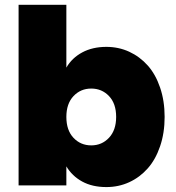

<svg xmlns="http://www.w3.org/2000/svg" viewBox="-20 -760 720 787"><path d="M252 -482.9Q274.9 -522.5 317.1 -545.2Q359.4 -567.9 416 -567.9Q466.3 -567.9 509.8 -547.9Q553.2 -527.8 585.4 -491.7Q617.7 -455.6 636.2 -401.1Q654.8 -346.7 654.8 -280.8Q654.8 -214.8 636.2 -160.4Q617.7 -106 585.4 -69.6Q553.2 -33.2 509.8 -13.2Q466.3 6.8 416 6.8Q358.4 6.8 316.9 -15.9Q275.4 -38.6 252 -78.1V0H56.2V-740.2H252ZM456.1 -280.8Q456.1 -335.4 426.8 -366.2Q397.5 -397 354 -397Q310.5 -397 281.2 -366Q252 -335 252 -280.8Q252 -226.1 281.2 -195.1Q310.5 -164.1 354 -164.1Q397.5 -164.1 426.8 -195.3Q456.1 -226.6 456.1 -280.8Z"/></svg>

Font: Poppins ExtraBold
Style: Regular
Weight: 800
Designer: Ninad Kale (Devanagari), Jonny Pinhorn (Latin)
Foundry: Indian Type Foundry
Version: Version 3.200;PS 1.000;hotconv 16.6.54;makeotf.lib2.5.65590